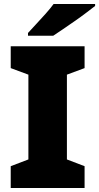

<svg xmlns="http://www.w3.org/2000/svg" viewBox="-20 -947 499 967"><path d="M406 0H34V-110L123 -144V-571L34 -604V-714H406V-604L317 -571V-144L406 -110ZM459 -917Q441 -903 414 -882.5Q387 -862 356 -840.5Q325 -819 296.5 -799.5Q268 -780 248 -767H121V-781Q138 -800 162 -825.5Q186 -851 210 -878Q234 -905 250 -927H459Z"/></svg>

Font: Noto Sans Arabic Blk
Style: Regular
Weight: 900
Designer: Monotype Design Team, Nadine Chahine, Nizar Qandah and Khaled Hosny
Foundry: Monotype Imaging Inc.
Version: Version 2.012; ttfautohint (v1.8.4.7-5d5b)